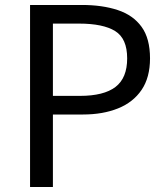

<svg xmlns="http://www.w3.org/2000/svg" viewBox="-20 -753 673 773"><path d="M101 0V-733H310Q392 -733 454 -712.5Q516 -692 550 -645Q584 -598 584 -518Q584 -441 550 -391Q516 -341 455 -316.5Q394 -292 314 -292H193V0ZM193 -367H302Q398 -367 445 -403Q492 -439 492 -518Q492 -598 443.5 -628Q395 -658 298 -658H193Z"/></svg>

Font: Noto Sans JP Thin
Style: Regular
Weight: 400
Version: Version 2.004-H2;hotconv 1.0.118;makeotfexe 2.5.65603